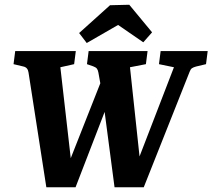

<svg xmlns="http://www.w3.org/2000/svg" viewBox="-20 -788 894 808"><path d="M445 -381 298 0H175L100 -483Q97 -504 79 -508L37 -518L44 -573H299L292 -518L234 -505L282 -85H263L411 -460ZM394 -483Q392 -494 387.5 -499.5Q383 -505 372 -509L346 -518L353 -573H601L594 -518L527 -505L572 -85H550L712 -505L649 -518L656 -573H854L847 -518L805 -508Q794 -505 788 -501Q782 -497 778 -486L585 0H462L411 -388ZM313 -649 443 -766 524 -768 620 -652 583 -610 477 -683 345 -607Z"/></svg>

Font: Yrsa
Style: Bold Italic
Weight: 700
Italic angle: -7.10001°
Version: Version 2.004